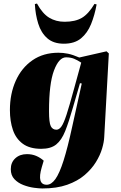

<svg xmlns="http://www.w3.org/2000/svg" viewBox="-20 -835 681 1085"><path d="M442 -363 432 -365 392 -227Q369 -146 348.5 -94.5Q328 -43 297.5 -18.5Q267 6 213 6Q148 6 109 -22.5Q70 -51 53 -100.5Q36 -150 36 -213Q36 -305 69 -378.5Q102 -452 163.5 -494.5Q225 -537 310 -537Q337 -537 364 -531.5Q391 -526 428 -510L582 -545L595 -533L569 -61Q568 -33 557 4.5Q546 42 522 81Q498 120 458.5 154Q419 188 360 209Q301 230 219 230Q201 230 171.5 226Q142 222 112 210.5Q82 199 61.5 177.5Q41 156 41 121Q41 83 66.5 59.5Q92 36 132 36Q161 36 184.5 46Q208 56 227 73L216 110Q187 209 244 209Q270 209 293 177Q316 145 339 73Q362 1 388 -119ZM299 -102Q314 -102 327 -120Q340 -138 356 -187Q372 -236 397 -328L439 -481Q418 -495 398.5 -503Q379 -511 353 -511Q313 -511 285 -436.5Q257 -362 257 -207Q257 -142 267 -122Q277 -102 299 -102ZM341 -588Q282 -588 247 -619Q212 -650 196 -701.5Q180 -753 177 -812L189 -815Q220 -758 258 -735Q296 -712 345 -712Q405 -712 442.5 -734Q480 -756 514 -813L526 -810Q515 -749 494.5 -698.5Q474 -648 437.5 -618Q401 -588 341 -588Z"/></svg>

Font: Literata 72pt Black
Style: Italic
Weight: 900
Italic angle: -2°
Designer: Latin by Veronika Burian and Jose Scaglione. Greek by Irene Vlachou. Cyrillic by Vera Evstafieva
Foundry: TypeTogether
Version: Version 3.002